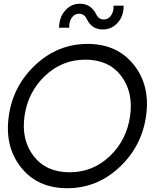

<svg xmlns="http://www.w3.org/2000/svg" viewBox="-20 -994 839 1024"><path d="M527.8 -836.9Q469.7 -836.9 442.9 -892.1Q429.7 -920.9 400.9 -920.9Q377.9 -920.9 363 -899.9Q348.1 -878.9 349.1 -846.2H294.9Q295.9 -902.3 327.9 -938.2Q359.9 -974.1 405.8 -974.1Q463.9 -974.1 492.2 -919.9Q505.4 -890.1 534.2 -890.1Q557.1 -890.1 572 -911.1Q586.9 -932.1 585.9 -963.9H639.2Q640.1 -908.7 607.9 -872.8Q575.7 -836.9 527.8 -836.9ZM338.9 9.8Q179.7 9.8 91.8 -101.6Q3.9 -212.9 26.9 -375Q49.8 -537.1 169.4 -648.4Q289.1 -759.8 447 -759.8Q605 -759.8 693.6 -648.4Q782.2 -537.1 759 -375Q735.8 -212.9 616.5 -101.6Q497.1 9.8 338.9 9.8ZM351.1 -75.2Q475.1 -75.2 565.4 -161.1Q655.8 -247.1 673.8 -375Q691.9 -502.9 626 -589.4Q560.1 -675.8 435.1 -675.8Q311 -675.8 220 -589.4Q128.9 -502.9 110.8 -375Q92.8 -248 159.4 -161.6Q226.1 -75.2 351.1 -75.2Z"/></svg>

Font: Oakes Grotesk
Style: Italic
Weight: 400
Designer: Samuel Oakes
Foundry: Samuel Oakes
Version: Version 1.0 | wf-rip DC20170320